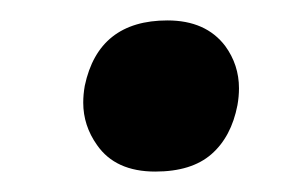

<svg xmlns="http://www.w3.org/2000/svg" viewBox="-20 -409 286 188"><path d="M132 -241Q93 -241 75 -267Q61.5 -286 61.5 -308.5Q61.5 -316.5 63 -325Q76.5 -389 144 -389Q181.5 -389 200.5 -364Q214 -345.5 214 -322.5Q214 -314.5 212.5 -306Q206.5 -275 187 -258Q167.5 -241 132 -241Z"/></svg>

Font: Heraclito Medium
Style: Italic
Weight: 500
Italic angle: -12°
Designer: Kostas Bartsokas (font) & Cristiano Sobral (main changes)
Foundry: Kostas Bartsokas (font) & Cristiano Sobral (main changes)
Version: Version 1.00;July 8, 2020;FontCreator 13.0.0.2655 64-bit